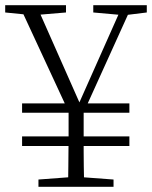

<svg xmlns="http://www.w3.org/2000/svg" viewBox="-25 -719 585 739"><path d="M285 -260 253 -259 49 -699H115L289 -306H273L278 -319L447 -699H484ZM95 -661 -5 -671V-699H229V-671L110 -661ZM257 -38H278L412 -28V0H123V-28ZM239 -189V-312H297V-189Q297 -161 297 -135.5Q297 -110 297.5 -78Q298 -46 299 0H237Q238 -46 238 -78Q238 -110 238.5 -135.5Q239 -161 239 -189ZM446 -661 334 -671V-699H540V-671L459 -661ZM60 -157V-194H473V-157ZM60 -285V-321H473V-285Z"/></svg>

Font: Noto Serif TC ExtraLight ExtraLight
Style: Regular
Weight: 250
Version: Version 2.003-H1;hotconv 1.1.1;makeotfexe 2.6.0